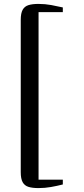

<svg xmlns="http://www.w3.org/2000/svg" viewBox="-20 -824 427 981"><path d="M176.5 137Q145.5 137 125.5 130.8Q105.5 124.5 95.8 107Q86 89.5 86 55.5V-722.5Q86 -756.5 95.8 -774Q105.5 -791.5 125.5 -797.8Q145.5 -804 176.5 -804Q210.5 -804 241.8 -798.2Q273 -792.5 301 -786V-762H177V94H301V118.5Q271.5 126 240.5 131.5Q209.5 137 176.5 137Z"/></svg>

Font: Merriweather 120pt Medium
Style: Regular
Weight: 500
Version: Version 2.100